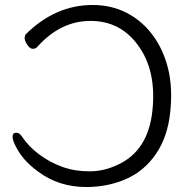

<svg xmlns="http://www.w3.org/2000/svg" viewBox="-20 -733 765 771"><path d="M326 18Q216 18 133 -44Q68 -91 41 -150Q29 -174 30.5 -187Q32 -200 45 -200Q58 -200 68 -185Q95 -144 138.5 -112Q182 -80 231.5 -62.5Q281 -45 339.5 -45Q398 -45 454 -72Q575 -128 592 -288.5Q609 -449 535 -550Q464 -649 343.5 -649Q223 -649 130 -545Q123 -537 111.5 -537Q100 -537 89 -554Q78 -571 79 -581.5Q80 -592 84 -596Q203 -713 352 -713Q428 -713 489.5 -681Q551 -649 593.5 -591.5Q636 -534 655 -457.5Q674 -381 663.5 -282Q653 -183 606 -114.5Q559 -46 486 -14Q413 18 326 18Z"/></svg>

Font: LXGW WenKai TC
Style: Regular
Weight: 400
Designer: LXGW / Fontworks Inc.
Foundry: LXGW / Fontworks Inc.
Version: Version 1.330